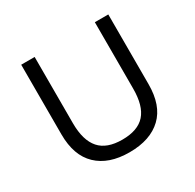

<svg xmlns="http://www.w3.org/2000/svg" viewBox="-147 -819 1003 989"><g transform="rotate(-30 354.0 -325.0)"><path d="M533 -660V-266C533 -197 519 -147 490 -114C461 -81 415 -65 354 -65C293 -65 248 -81 219 -114C190 -147 175 -197 175 -266V-660H95V-246C95 -161 118 -98 163 -55C208 -12 271 10 354 10C437 10 501 -12 546 -55C591 -98 613 -161 613 -246V-660Z"/></g></svg>

Font: WorkSans-Regular
Style: Regular
Weight: 500
Designer: Wei Huang
Foundry: Wei Huang
Version: ""